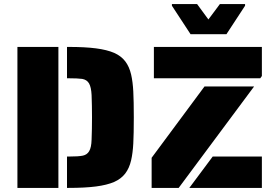

<svg xmlns="http://www.w3.org/2000/svg" viewBox="-20 -917 1338 937"><path d="M65 -688H265V0H65ZM307 -153H315Q364 -153 384.5 -157.5Q405 -162 415 -179Q426 -197 427 -236Q429 -286 429 -344Q429 -401 427 -453Q425 -492 414.5 -510Q404 -528 381 -532Q358 -535 315 -535H307V-688H315Q395 -688 448.5 -681Q502 -674 537 -659Q571 -644 591 -618Q611 -592 620 -553Q628 -518 630.5 -470.5Q633 -423 633 -344Q633 -264 630.5 -217Q628 -170 620 -135Q611 -96 591 -70Q571 -44 537 -29Q502 -14 448.5 -7Q395 0 315 0H307ZM731 -688H1258V-546L1250 -535H731ZM720 -147 978 -495H1220L852 0H720ZM1018 -153H1258V0H904ZM819 -889V-897H942L997 -822L1053 -897H1176V-889L1085 -750H910Z"/></svg>

Font: Saira Stencil One
Style: Regular
Weight: 400
Designer: Hector Gatti with collaboration of the Omnibus-Type team
Foundry: Omnibus-Type
Version: Version 1.004